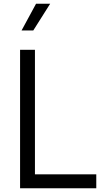

<svg xmlns="http://www.w3.org/2000/svg" viewBox="-20 -1013 571 1033"><path d="M88 -745H168V-75H498V0H88ZM174 -993H250L159 -849H96Z"/></svg>

Font: Trafiko Sans Variable
Style: Regular
Weight: 400
Designer: Gumpita Rahayu / Trafiko
Foundry: Tokotype / Trafiko
Version: Version 0.001;FEAKit 1.0